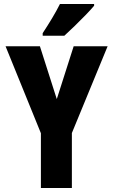

<svg xmlns="http://www.w3.org/2000/svg" viewBox="-20 -947 570 967"><path d="M186 0V-276L8 -714H181L266 -448L351 -714H522L342 -277V0ZM195 -780Q220 -818 242.5 -855.5Q265 -893 282 -927H454V-918Q438 -899 412 -872Q386 -845 357 -817Q328 -789 304 -767H195Z"/></svg>

Font: Noto Sans Mono Condensed Black
Style: Regular
Weight: 900
Width: 3
Designer: Monotype Design Team
Foundry: Monotype Imaging Inc.
Version: Version 2.014